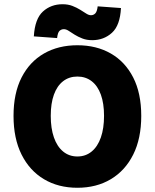

<svg xmlns="http://www.w3.org/2000/svg" viewBox="-20 -876 732 908"><path d="M346 12Q256 12 188 -28.5Q120 -69 82 -145Q44 -221 44 -328Q44 -435 82 -509.5Q120 -584 188 -623Q256 -662 346 -662Q436 -662 504 -623Q572 -584 610 -509.5Q648 -435 648 -328Q648 -221 610 -145Q572 -69 504 -28.5Q436 12 346 12ZM346 -136Q385 -136 413.5 -159.5Q442 -183 457 -226Q472 -269 472 -328Q472 -387 457 -428.5Q442 -470 413.5 -492Q385 -514 346 -514Q307 -514 278.5 -492Q250 -470 235 -428.5Q220 -387 220 -328Q220 -269 235 -226Q250 -183 278.5 -159.5Q307 -136 346 -136ZM416 -686Q390 -686 369.5 -694Q349 -702 333 -712Q317 -722 305 -730Q293 -738 282 -738Q270 -738 261.5 -730Q253 -722 250 -696L140 -704Q145 -787 183 -821.5Q221 -856 276 -856Q302 -856 322.5 -848Q343 -840 359 -830Q375 -820 387.5 -812Q400 -804 410 -804Q422 -804 430.5 -812.5Q439 -821 442 -846L552 -838Q548 -756 509.5 -721Q471 -686 416 -686Z"/></svg>

Font: Mada Black
Style: Regular
Weight: 900
Designer: Khaled Hosny
Version: Version 1.5